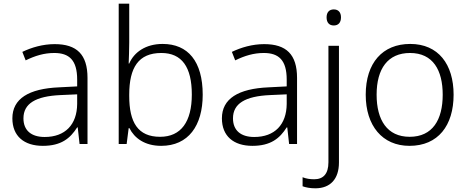

<svg xmlns="http://www.w3.org/2000/svg" viewBox="-20 -780 2534 1040"><path d="M276 -541C212 -541 151 -523 101 -499L119 -453C170 -478 219 -493 274 -493C355 -493 398 -454 398 -349V-312L301 -307C135 -300 47 -245 47 -139C47 -43 110 10 212 10C311 10 360 -30 398 -90H401L411 0H454V-358C454 -485 396 -541 276 -541ZM308 -265 398 -269V-217C397 -105 333 -38 222 -38C150 -38 107 -73 107 -139C107 -219 173 -259 308 -265Z M680 -550V-760H623V0H666L677 -86H681C708 -32 764 10 853 10C1000 10 1078 -99 1078 -267C1078 -448 998 -542 861 -542C769 -542 706 -497 680 -436H677C678 -463 680 -512 680 -550ZM854 -493C965 -493 1019 -417 1019 -268C1019 -121 961 -39 847 -39C727 -39 680 -117 680 -260V-267C680 -414 730 -493 854 -493Z M1411 -541C1347 -541 1286 -523 1236 -499L1254 -453C1305 -478 1354 -493 1409 -493C1490 -493 1533 -454 1533 -349V-312L1436 -307C1270 -300 1182 -245 1182 -139C1182 -43 1245 10 1347 10C1446 10 1495 -30 1533 -90H1536L1546 0H1589V-358C1589 -485 1531 -541 1411 -541ZM1443 -265 1533 -269V-217C1532 -105 1468 -38 1357 -38C1285 -38 1242 -73 1242 -139C1242 -219 1308 -259 1443 -265Z M1749 -686C1749 -658 1763 -642 1788 -642C1813 -642 1827 -658 1827 -686C1827 -713 1813 -729 1788 -729C1763 -729 1749 -713 1749 -686ZM1688 240C1769 240 1816 190 1816 100V-532H1759V99C1759 163 1730 191 1682 191C1659 191 1639 188 1619 180V229C1636 235 1658 240 1688 240Z M2437 -267C2437 -432 2354 -542 2202 -542C2052 -542 1961 -439 1961 -267C1961 -99 2051 10 2198 10C2353 10 2437 -100 2437 -267ZM2020 -267C2020 -408 2081 -493 2201 -493C2326 -493 2378 -399 2378 -267C2378 -131 2323 -39 2199 -39C2077 -39 2020 -130 2020 -267Z"/></svg>

Font: Noto Sans Kannada Light
Style: Regular
Weight: 300
Designer: Jelle Bosma - Monotype Design Team
Foundry: Monotype Imaging Inc.
Version: Version 2.005